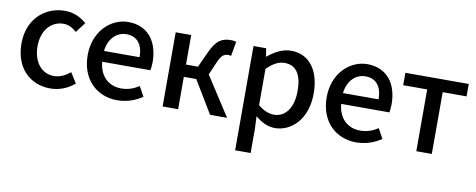

<svg xmlns="http://www.w3.org/2000/svg" viewBox="-66 -872 3477 1402"><g transform="rotate(10 1672.5 -170.5)"><path d="M311 13C374 13 439 -10 490 -55L442 -131C409 -103 368 -81 322 -81C231 -81 167 -158 167 -275C167 -391 233 -469 326 -469C363 -469 394 -453 424 -426L481 -501C441 -536 390 -564 320 -564C175 -564 48 -458 48 -275C48 -92 162 13 311 13Z M807 13C879 13 942 -11 993 -45L953 -118C913 -92 871 -77 822 -77C727 -77 661 -140 652 -245H1009C1012 -259 1015 -281 1015 -304C1015 -459 936 -564 790 -564C662 -564 539 -453 539 -275C539 -93 658 13 807 13ZM651 -325C662 -421 723 -474 792 -474C872 -474 915 -419 915 -325Z M1143 0H1258V-240H1350L1495 0H1621L1434 -289L1475 -384C1501 -445 1523 -454 1552 -454C1560 -454 1564 -452 1571 -450L1590 -557C1580 -562 1567 -564 1554 -564C1488 -564 1445 -545 1400 -447L1347 -331H1258V-550H1143Z M1720 223H1835V45L1831 -49C1878 -9 1927 13 1976 13C2100 13 2213 -95 2213 -284C2213 -453 2135 -564 1996 -564C1934 -564 1874 -530 1826 -490H1823L1814 -550H1720ZM1954 -82C1920 -82 1878 -95 1835 -132V-401C1881 -446 1922 -468 1965 -468C2057 -468 2094 -397 2094 -282C2094 -153 2034 -82 1954 -82Z M2579 13C2651 13 2714 -11 2765 -45L2725 -118C2685 -92 2643 -77 2594 -77C2499 -77 2433 -140 2424 -245H2781C2784 -259 2787 -281 2787 -304C2787 -459 2708 -564 2562 -564C2434 -564 2311 -453 2311 -275C2311 -93 2430 13 2579 13ZM2423 -325C2434 -421 2495 -474 2564 -474C2644 -474 2687 -419 2687 -325Z M3024 0H3139V-458H3316V-550H2846V-458H3024Z"/></g></svg>

Font: Noto Sans JP Medium
Style: Regular
Weight: 500
Designer: Ryoko NISHIZUKA  (kana, bopomofo & ideographs); Paul D. Hunt (Latin, Greek & Cyrillic); Sandoll Communications , Soo-you
Foundry: Adobe
Version: Version 2.002;hotconv 1.0.116;makeotfexe 2.5.65601